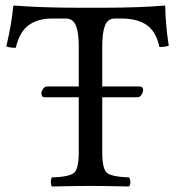

<svg xmlns="http://www.w3.org/2000/svg" viewBox="-20 -673 637 695"><path d="M350.1 -122.1Q350.1 -62 366.9 -47.6Q383.8 -33.2 446.8 -30.8Q451.7 -25.9 451.9 -13.9Q452.1 -2 446.8 2Q346.7 0 308.1 0Q266.1 0 168 2Q164.1 -2 164.1 -13.9Q164.1 -25.9 168 -30.8Q231 -32.7 248 -47.4Q265.1 -62 265.1 -122.1V-320.8H141.1Q129.9 -320.8 129.9 -335Q129.9 -342.8 136 -351.3Q142.1 -359.9 148.9 -359.9H265.1V-506.8Q265.1 -555.7 254.6 -580.8Q244.1 -606 217.8 -606H168.9Q117.2 -606 84 -582Q50.8 -558.1 37.1 -500Q15.1 -500 2.9 -504.9Q22.9 -590.8 27.8 -649.9Q27.8 -652.8 32.2 -652.8Q133.3 -645 265.1 -645H351.1Q483.9 -645 575.2 -652.8Q578.1 -652.8 578.1 -649.9Q579.1 -584 590.8 -507.8Q579.6 -502.9 557.1 -502.9Q544.9 -559.1 511 -582.5Q477.1 -606 418 -606H396Q370.1 -606 360.1 -580.6Q350.1 -555.2 350.1 -503.9V-359.9H485.8Q498 -359.9 498 -347.2Q498 -338.4 491.9 -329.6Q485.8 -320.8 477.1 -320.8H350.1Z"/></svg>

Font: Linux Libertine O
Style: Regular
Weight: 400
Designer: Philipp H. Poll
Foundry: Philipp H. Poll
Version: Version 5.3.0